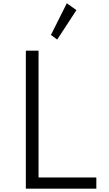

<svg xmlns="http://www.w3.org/2000/svg" viewBox="-20 -1128 652 1148"><path d="M437 -1067.5 379.5 -1108.5 284.5 -919 322 -891.5ZM556 0V-67H210.5V-825H134.5V0Z"/></svg>

Font: Spartan
Style: Regular
Weight: 400
Designer: Matt Bailey, Mirko Velimirovic
Foundry: Matt Bailey
Version: Version 1.003